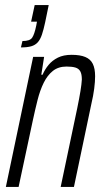

<svg xmlns="http://www.w3.org/2000/svg" viewBox="-20 -733 408 753"><path d="M62 -547 68 -572Q97 -572 106 -585Q115 -598 122 -632L125 -648H102L116 -713H171L157 -645Q151 -617 144.5 -597.5Q138 -578 128 -567Q118 -556 102.5 -551.5Q87 -547 62 -547ZM3 0 110 -510H153L142 -440H147Q156 -461 170.5 -478.5Q185 -496 207 -507Q229 -518 261 -518Q294 -518 314.5 -509.5Q335 -501 344 -482.5Q353 -464 353 -434Q353 -413 349.5 -385.5Q346 -358 338 -324L270 0H218L283 -309Q291 -348 295.5 -375.5Q300 -403 301 -421Q301 -442 295 -453Q289 -464 276 -468Q263 -472 241 -472Q209 -472 187.5 -455Q166 -438 151.5 -408.5Q137 -379 127.5 -341.5Q118 -304 109 -262L53 0Z"/></svg>

Font: Saira ExtraCondensed Light
Style: Italic
Weight: 300
Width: 2
Italic angle: -12°
Designer: Hector Gatti with collaboration of the Omnibus-Type team
Foundry: Omnibus-Type
Version: Version 1.101